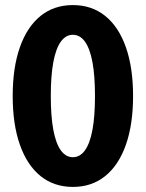

<svg xmlns="http://www.w3.org/2000/svg" viewBox="-20 -728 575 756"><path d="M267 -708Q341 -708 394 -665.5Q447 -623 475.5 -542.5Q504 -462 504 -350Q504 -238 475.5 -157.5Q447 -77 394 -34.5Q341 8 267 8Q193 8 140 -34.5Q87 -77 58.5 -157.5Q30 -238 30 -350Q30 -462 58.5 -542.5Q87 -623 140 -665.5Q193 -708 267 -708ZM267 -591Q239 -591 219.5 -564Q200 -537 190 -483.5Q180 -430 180 -350Q180 -270 190 -216.5Q200 -163 219.5 -136Q239 -109 267 -109Q295 -109 314.5 -136Q334 -163 344 -216.5Q354 -270 354 -350Q354 -430 344 -483.5Q334 -537 314.5 -564Q295 -591 267 -591Z"/></svg>

Font: Asap VF Beta
Style: Regular
Weight: 400
Designer: Pablo Cosgaya
Foundry: Pablo Cosgaya
Version: Version 1.007